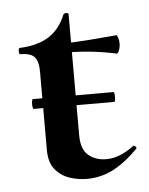

<svg xmlns="http://www.w3.org/2000/svg" viewBox="-42 -498 422 545"><g transform="rotate(-5 169.5 -225.0)"><path d="M51 -199Q49 -199 48 -206Q47 -213 48 -220Q49 -227 51 -227H280Q283 -227 283.5 -220Q284 -213 283.5 -206Q283 -199 280 -199ZM184 12Q160 12 135.5 4Q111 -4 94.5 -24Q78 -44 78 -80V-302Q78 -323 73 -335Q68 -347 57 -352Q46 -357 27 -357Q23 -357 23 -366Q23 -375 27 -375Q78 -377 110 -397.5Q142 -418 158 -458Q160 -462 166.5 -462Q173 -462 173 -458V-113Q173 -73 193.5 -56Q214 -39 244 -39Q267 -39 287.5 -48.5Q308 -58 322 -69Q325 -72 329.5 -67.5Q334 -63 330 -60Q293 -23 258.5 -5.5Q224 12 184 12ZM299 -335Q258 -344 219.5 -347.5Q181 -351 138 -351V-377Q179 -377 218.5 -380Q258 -383 303 -387Q305 -387 307.5 -379.5Q310 -372 310 -363Q310 -353 306.5 -343.5Q303 -334 299 -335Z"/></g></svg>

Font: Cormorant Garamond Light
Style: Bold
Weight: 700
Version: Version 4.001